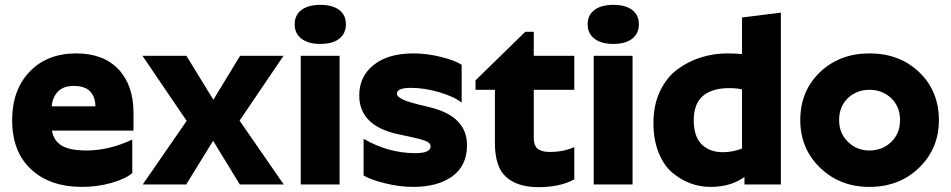

<svg xmlns="http://www.w3.org/2000/svg" viewBox="-20 -760 3918 791"><path d="M525 -47Q497 -23 439 -6.5Q381 10 318 10Q186 10 108 -62.5Q30 -135 30 -265Q30 -389 102 -464.5Q174 -540 294 -540Q406 -540 468 -474.5Q530 -409 530 -295V-222H194Q201 -180 234.5 -160Q268 -140 337 -140Q428 -140 525 -185ZM284 -406Q241 -406 218.5 -382.5Q196 -359 193 -322H373Q373 -360 351.5 -383Q330 -406 284 -406Z M968 0 858 -180 747 0H568L749 -262L567 -530H748L859 -349L969 -530H1148L967 -263L1149 0Z M1219 -530H1379V0H1219ZM1377.5 -600.5Q1350 -579 1300 -579Q1250 -579 1222 -600.5Q1194 -622 1194 -660Q1194 -698 1222 -719Q1250 -740 1300 -740Q1350 -740 1377.5 -719Q1405 -698 1405 -660Q1405 -622 1377.5 -600.5Z M1751 -318Q1904 -281 1904 -162Q1904 -78 1844 -34Q1784 10 1682 10Q1626 10 1566 -5Q1506 -20 1478 -37V-188Q1581 -129 1691 -129Q1754 -129 1754 -157Q1754 -171 1734.5 -179Q1715 -187 1663 -198L1625 -206Q1460 -240 1460 -367Q1460 -445 1519.5 -492.5Q1579 -540 1683 -540Q1739 -540 1797 -525.5Q1855 -511 1882 -493V-337Q1853 -361 1791.5 -379.5Q1730 -398 1673 -398Q1615 -398 1615 -374Q1615 -351 1703 -330Q1705 -329 1706.5 -328.5Q1708 -328 1710 -328Z M2346 -21Q2287 11 2198 11Q2113 11 2066 -30Q2019 -71 2019 -170V-390H1939V-429L2144 -629H2179V-530H2346V-390H2179V-193Q2179 -160 2195.5 -147Q2212 -134 2244 -134Q2302 -134 2346 -154Z M2426 -530H2586V0H2426ZM2584.5 -600.5Q2557 -579 2507 -579Q2457 -579 2429 -600.5Q2401 -622 2401 -660Q2401 -698 2429 -719Q2457 -740 2507 -740Q2557 -740 2584.5 -719Q2612 -698 2612 -660Q2612 -622 2584.5 -600.5Z M2986 -397Q2838 -397 2838 -265Q2838 -198 2870.5 -165.5Q2903 -133 2958 -133Q2998 -133 3037 -148V-392Q3012 -397 2986 -397ZM3047 0V-31Q2991 10 2907 10Q2865 10 2825 -4.5Q2785 -19 2750 -48.5Q2715 -78 2693.5 -131Q2672 -184 2672 -253Q2672 -327 2699 -384Q2726 -441 2770.5 -474Q2815 -507 2867.5 -523.5Q2920 -540 2977 -540Q3010 -540 3037 -537V-688L3197 -708V0Z M3562 10Q3685 10 3766.5 -69Q3848 -148 3848 -265Q3848 -385 3767 -462.5Q3686 -540 3562 -540Q3439 -540 3358 -462.5Q3277 -385 3277 -265Q3277 -148 3358.5 -69Q3440 10 3562 10ZM3562 -140Q3510 -140 3473.5 -175.5Q3437 -211 3437 -265Q3437 -321 3473 -355.5Q3509 -390 3562 -390Q3615 -390 3651.5 -355.5Q3688 -321 3688 -265Q3688 -210 3651.5 -175Q3615 -140 3562 -140Z"/></svg>

Font: Roundo
Style: Bold
Weight: 700
Designer: Namrata Goyal (Gurmukhi), Shiva Nallaperumal (Latin)
Foundry: Indian Type Foundry
Version: Version 1.000;PS 1.0;hotconv 1.0.88;makeotf.lib2.5.647800